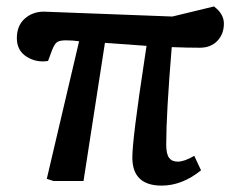

<svg xmlns="http://www.w3.org/2000/svg" viewBox="-20 -561 726 595"><path d="M305.2 -428.2 238.8 0H146L125 -6.8L225.1 -433.1Q206.5 -436 184.1 -436Q164.6 -436 156.5 -430.2Q148.4 -424.3 141.1 -404.8L128.9 -372.1Q92.8 -366.2 62.5 -385.3Q32.2 -404.3 32.2 -442.9Q32.2 -481.4 56.6 -503.2Q81.1 -524.9 116.2 -524.9L514.2 -509.8L643.1 -541Q673.8 -518.1 673.8 -487.8Q673.8 -455.6 653.6 -434.3Q633.3 -413.1 599.1 -413.1Q560.1 -413.1 512.2 -415Q495.1 -208 495.1 -112.8Q495.1 -84 503.9 -72Q512.7 -60.1 530.8 -60.1Q551.3 -60.1 582 -78.1L603 -33.2Q544.4 14.2 481 14.2Q390.1 14.2 390.1 -73.2Q390.1 -129.4 427.7 -376Q431.6 -404.3 434.1 -418.9Z"/></svg>

Font: Literata Book SemiBold
Style: Italic
Weight: 600
Italic angle: -3°
Designer: Latin by Veronika Burian and Jose Scaglione. Greek by Irene Vlachou. Cyrillic by Vera Evstafieva
Foundry: TypeTogether
Version: Version 1.003;PS 001.003;hotconv 1.0.88;makeotf.lib2.5.64775